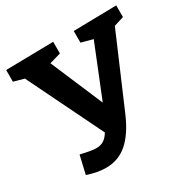

<svg xmlns="http://www.w3.org/2000/svg" viewBox="-163 -855 1012 1026"><g transform="rotate(-30 343.5 -341.5)"><path d="M685 -704V-632L624 -613L437 -177Q394 -77 338 -28Q282 21 205 21Q154 21 91 0L117 -112Q184 -96 212 -96Q239 -96 258 -108Q277 -120 293 -146L67 -609L3 -627V-699L296 -704V-632L226 -612L363 -290L491 -608L420 -627V-699Z"/></g></svg>

Font: Bitter Pro
Style: Bold
Weight: 700
Designer: Sol Matas, and Bitter project Authors
Foundry: Sol Matas
Version: Version 1.010